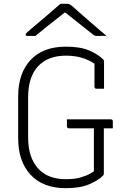

<svg xmlns="http://www.w3.org/2000/svg" viewBox="-20 -964 640 1004"><path d="M330 -340H559Q570 -340 570 -329V-293H523V-58Q523 -55 522.5 -52Q522 -49 518 -45Q493 -20 445.5 0Q398 20 325 20Q205 20 140 -50Q75 -120 75 -241V-459Q75 -581 140 -650.5Q205 -720 325 -720Q400 -720 446.5 -700Q493 -680 520 -653Q524 -649 524 -643V-500H485Q474 -500 474 -511V-631Q412 -673 325 -673Q231 -673 179 -617.5Q127 -562 127 -454V-246Q127 -135 185 -77Q235 -27 325 -27Q372 -27 404.5 -37Q437 -47 454 -57.5Q471 -68 471 -68V-293H341Q330 -293 330 -304ZM296 -944H332Q340 -944 346 -940.5Q352 -937 368 -923Q376 -916 395.5 -898.5Q415 -881 440 -859.5Q465 -838 490.5 -816Q516 -794 537 -776Q525 -777 514.5 -776.5Q504 -776 492 -776Q481 -776 476 -777.5Q471 -779 463 -786Q448 -798 411 -827.5Q374 -857 322 -898H318Q266 -858 229.5 -828.5Q193 -799 165 -776H126Q114 -776 114 -783Q114 -787 118.5 -791.5Q123 -796 139 -810Q152 -821 173.5 -839Q195 -857 219 -877.5Q243 -898 263.5 -916Q284 -934 296 -944Z"/></svg>

Font: Recursive Mn Lnr St Lt
Style: Regular
Weight: 300
Monospace: yes
Version: Version 1.079;hotconv 1.0.112;makeotfexe 2.5.65598; ttfautoh